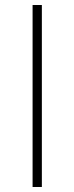

<svg xmlns="http://www.w3.org/2000/svg" viewBox="-20 -746 297 766"><path d="M110 0V-726H147V0Z"/></svg>

Font: Noto Sans SC Thin Thin
Style: Regular
Weight: 250
Version: Version 2.004-H2;hotconv 1.0.118;makeotfexe 2.5.65603